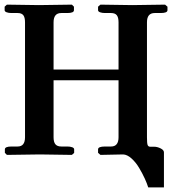

<svg xmlns="http://www.w3.org/2000/svg" viewBox="-21 -667 742 828"><path d="M509.8 -1 412.1 1 401.9 -7.8V-22.9Q401.9 -35.2 432.1 -35.2H458Q490.2 -35.2 490.2 -75.2V-320.8H210V-75.2Q210 -54.2 218 -44.7Q226.1 -35.2 243.2 -35.2H269Q281.7 -35.2 290.3 -32Q298.8 -28.8 298.8 -22.9V-7.8L289.1 1Q189 -1 150.9 -1L8.8 1L0 -7.8V-22.9Q0 -35.2 28.8 -35.2H55.2Q86.9 -35.2 86.9 -75.2V-570.8Q86.9 -591.8 79.6 -601.3Q72.3 -610.8 55.2 -610.8H28.8Q16.1 -610.8 7.6 -614Q-1 -617.2 -1 -623V-638.2L8.8 -647Q108.9 -645 147 -645L289.1 -647L297.9 -638.2V-623Q297.9 -610.8 269 -610.8H243.2Q210 -610.8 210 -570.8V-367.2H490.2V-570.8Q490.2 -591.8 482.7 -601.3Q475.1 -610.8 458 -610.8H432.1Q419.4 -610.8 410.6 -614Q401.9 -617.2 401.9 -623V-638.2L412.1 -647Q510.7 -645 549.8 -645L690.9 -647L701.2 -638.2V-623Q701.2 -610.8 671.9 -610.8H646Q612.8 -610.8 612.8 -570.8V-75.2Q612.8 -49.8 615.5 -42Q618.2 -34.2 627 -34.2H644Q657.2 -34.2 671.6 -27.1Q686 -20 686 -9.8V141.1H618.2Q613.3 125 603.3 103Q593.3 81.1 578.9 56.9Q564.5 32.7 545.9 16.1Q527.3 -0.5 509.8 -1Z"/></svg>

Font: Linux Libertine G
Style: Bold
Weight: 700
Designer: Philipp H. Poll
Foundry: Philipp H. Poll
Version: Version 5.0.3